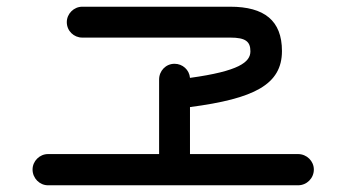

<svg xmlns="http://www.w3.org/2000/svg" viewBox="-20 -665 1040 572"><path d="M123 -113H868C894 -113 915 -134 915 -160C915 -185 894 -206 868 -206H546V-346C737 -371 820 -413 820 -513C820 -604 767 -645 666 -645H225C200 -645 179 -624 179 -599C179 -573 200 -553 225 -553H666C712 -553 726 -541 726 -512C726 -480 692 -453 546 -433C544 -457 524 -475 500 -475C474 -475 454 -454 454 -428V-206H123C98 -206 77 -185 77 -160C77 -134 98 -113 123 -113Z"/></svg>

Font: 寒蝉半圆体
Style: Regular
Weight: 400
Designer: Yoshimichi Ohira & Warren
Foundry: ChillType
Version: Version 1.800;Glyphs 3.1.1 (3135)